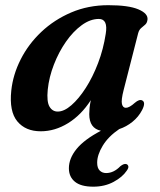

<svg xmlns="http://www.w3.org/2000/svg" viewBox="-20 -494 618 740"><path d="M456.5 -147Q446.5 -108 450 -93.2Q453.5 -78.5 465 -78.5Q478.5 -78.5 500 -98Q517 -112.5 528 -107Q543 -99.5 527.5 -69.5Q514 -43.5 490.5 -24.5Q467 -5.5 439.5 3.5Q397.5 32 376 67.5Q354.5 103 354.5 133Q354.5 153.5 364.2 163.2Q374 173 389 173Q418.5 173 444 146.5Q458 135.5 467 138.5Q472.5 140 474.5 146.5Q476.5 153 468 164.5Q452 188.5 417.8 207Q383.5 225.5 339.5 225.5Q292 225.5 268.8 206.5Q245.5 187.5 245.5 154.5Q245.5 116.5 275.2 80Q305 43.5 369 10Q324 0.5 324 -54Q324 -65.5 325.2 -78.2Q326.5 -91 330 -108Q293 -50.5 242.2 -19.2Q191.5 12 137 12Q78.5 12 46.8 -26.2Q15 -64.5 23.5 -145Q30 -206.5 59.8 -265.2Q89.5 -324 139.2 -371Q189 -418 254.5 -446Q320 -474 397.5 -474Q475.5 -474 513.2 -458Q551 -442 548.5 -418.5Q547 -405.5 539.5 -399Q532 -392.5 524 -385.8Q516 -379 512.5 -366ZM164 -148.5Q159.5 -102 170.8 -83Q182 -64 202.5 -64Q227 -64 255.2 -88.5Q283.5 -113 310.5 -155Q337.5 -197 358 -250.8Q378.5 -304.5 387.5 -363.5Q397 -421 361 -421Q328 -421 295 -397Q262 -373 234.2 -333.2Q206.5 -293.5 187.8 -245.2Q169 -197 164 -148.5Z"/></svg>

Font: Fraunces 9pt SemiBold
Style: Italic
Weight: 600
Italic angle: -16°
Version: Version 1.000;[b76b70a41]